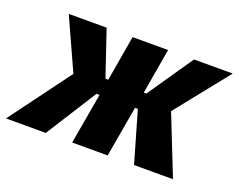

<svg xmlns="http://www.w3.org/2000/svg" viewBox="-133 -677 1036 834"><g transform="rotate(20 385.5 -260.0)"><path d="M-44 0H140L289 -235H303L262 0H426L467 -235H480L548 0H728L619 -275L815 -520H636L492 -310H480L516 -520H352L316 -310H303L232 -520H57L165 -282Z"/></g></svg>

Font: Fixel Display 20240404 ExBold
Style: Italic
Weight: 800
Italic angle: -10°
Designer: AlfaBravo + MacPaw
Foundry: Kyrylo Tkachov, Marchela Mozhyna, Serhii Makarenko, Maria Weinstein, Zakhar Kryvoshyya
Version: Version 1.211;Glyphs 3.2 (3225)